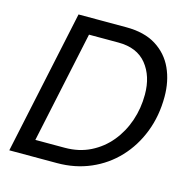

<svg xmlns="http://www.w3.org/2000/svg" viewBox="-105 -812 901 914"><g transform="rotate(15 346.0 -355.0)"><path d="M171 -710H406Q496 -710 554 -673.5Q612 -637 640 -575.5Q668 -514 668 -437Q668 -343 637 -263Q606 -183 550.5 -124Q495 -65 419.5 -32.5Q344 0 255 0H20ZM272 -80Q342 -80 398 -108Q454 -136 493.5 -184Q533 -232 554 -293.5Q575 -355 575 -423Q575 -514 528 -572Q481 -630 389 -630H244L127 -80Z"/></g></svg>

Font: Raleway Medium
Style: Italic
Weight: 500
Italic angle: -12°
Designer: Matt McInerney, Pablo Impallari, Rodrigo Fuenzalida
Foundry: Matt McInerney, Pablo Impallari, Rodrigo Fuenzalida
Version: Version 4.026